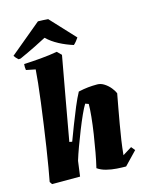

<svg xmlns="http://www.w3.org/2000/svg" viewBox="-134 -987 830 1080"><g transform="rotate(-15 281.5 -446.5)"><path d="M463 12Q440 12 409.5 10Q379 8 349.5 0.5Q320 -7 299 -22Q308 -59 317 -108.5Q326 -158 334 -210.5Q342 -263 346.5 -308.5Q351 -354 351 -382Q342 -386 332 -389Q320 -370 303.5 -333.5Q287 -297 269.5 -253Q252 -209 236 -165.5Q220 -122 210 -89L198 0H35L25 -15Q31 -45 39.5 -95.5Q48 -146 57.5 -207.5Q67 -269 76 -334Q85 -399 93 -459.5Q101 -520 106 -569Q111 -618 113 -647L59 -658Q56 -675 58 -693Q105 -695 156.5 -699.5Q208 -704 253 -712L277 -688Q255 -567 233 -444.5Q211 -322 190 -204L206 -201Q221 -241 240 -290.5Q259 -340 278.5 -386.5Q298 -433 315 -464Q347 -471 372 -473.5Q397 -476 425 -476Q446 -476 466 -463Q486 -450 500.5 -432Q515 -414 521 -399Q514 -359 505.5 -315Q497 -271 490 -228Q482 -183 475.5 -139Q469 -95 465 -53L518 -86L536 -64ZM356 -724Q314 -737 275 -757.5Q236 -778 207 -806Q181 -792 137.5 -770.5Q94 -749 47 -728L35 -727Q20 -740 12 -753L195 -905Q210 -905 225 -904Q240 -903 254 -902L386 -760Q381 -752 372.5 -741.5Q364 -731 356 -724Z"/></g></svg>

Font: Labrada ExtraBold
Style: Italic
Weight: 800
Italic angle: -7°
Designer: Mercedes Jáuregui
Foundry: Omnibus-Type Team
Version: Version 1.000; ttfautohint (v1.8.4.7-5d5b)